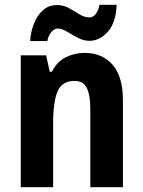

<svg xmlns="http://www.w3.org/2000/svg" viewBox="-20 -775 593 795"><path d="M330 -556Q403 -556 446 -507Q489 -458 489 -360V0H354V-323Q354 -381 339.5 -410.5Q325 -440 288 -440Q238 -440 219 -398Q200 -356 200 -262V0H66V-546H171L186 -478H195Q216 -520 252.5 -538Q289 -556 330 -556ZM105 -605Q107 -642 120 -676Q133 -710 157 -732Q181 -754 216 -754Q243 -754 265.5 -741.5Q288 -729 308.5 -716Q329 -703 351 -703Q366 -703 377 -718Q388 -733 392 -755H463Q460 -681 426.5 -643.5Q393 -606 350 -606Q326 -606 302.5 -618.5Q279 -631 257.5 -644Q236 -657 218 -657Q206 -657 193 -642.5Q180 -628 176 -605Z"/></svg>

Font: Noto Sans Malayalam Condensed
Style: Bold
Weight: 700
Width: 3
Designer: Jelle Bosma - Monotype Design Team
Foundry: Monotype Imaging Inc.
Version: Version 2.104; ttfautohint (v1.8.4.7-5d5b)